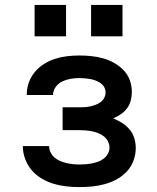

<svg xmlns="http://www.w3.org/2000/svg" viewBox="-20 -754 640 782"><path d="M303 8Q276 8 249.5 5Q223 2 198 -5.5Q173 -13 149.5 -27Q126 -41 109 -61Q92 -81 82.5 -106.5Q73 -132 73 -158Q73 -158 73 -158.5Q73 -159 73 -159H180Q180 -146 186 -133.5Q192 -121 202 -112.5Q212 -104 224.5 -98.5Q237 -93 250 -90Q263 -87 276 -85.5Q289 -84 303 -84Q316 -84 329 -85Q342 -86 354.5 -88.5Q367 -91 379.5 -95.5Q392 -100 402.5 -108Q413 -116 419.5 -128Q426 -140 426 -153Q426 -153 426 -153Q426 -153 426 -153Q426 -166 419.5 -178.5Q413 -191 402.5 -199Q392 -207 379.5 -212Q367 -217 353.5 -219.5Q340 -222 326.5 -223Q313 -224 300 -224H235V-317H300Q312 -317 323.5 -317.5Q335 -318 346.5 -320.5Q358 -323 369 -327Q380 -331 389.5 -338Q399 -345 404.5 -355.5Q410 -366 410 -378Q410 -389 404.5 -399Q399 -409 389.5 -415.5Q380 -422 369.5 -426Q359 -430 348 -432Q337 -434 325.5 -435Q314 -436 303 -436Q285 -436 267.5 -433Q250 -430 234 -422.5Q218 -415 207 -400Q196 -385 196 -367Q196 -367 196 -367Q196 -367 196 -367H89Q89 -367 89 -368Q89 -369 89 -369Q89 -394 97.5 -418Q106 -442 122 -461Q138 -480 159.5 -493.5Q181 -507 204.5 -514.5Q228 -522 253 -525Q278 -528 303 -528Q327 -528 351.5 -525.5Q376 -523 399.5 -516.5Q423 -510 444.5 -498Q466 -486 483 -468.5Q500 -451 508.5 -427.5Q517 -404 517 -380Q517 -362 512.5 -344.5Q508 -327 497.5 -313Q487 -299 472.5 -289Q458 -279 441 -272Q460 -264 477.5 -253Q495 -242 508 -226.5Q521 -211 527 -191Q533 -171 533 -151Q533 -125 523.5 -99.5Q514 -74 496 -55Q478 -36 455 -23.5Q432 -11 406.5 -4Q381 3 355 5.5Q329 8 303 8ZM479 -606H351V-734H479ZM249 -606H121V-734H249Z"/></svg>

Font: Iosevka SS04 Semibold Extended
Style: Regular
Weight: 600
Width: 7
Monospace: yes
Designer: Belleve Invis
Foundry: Belleve Invis
Version: Version 19.0.0; ttfautohint (v1.8.4)